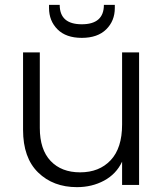

<svg xmlns="http://www.w3.org/2000/svg" viewBox="-20 -762 673 791"><path d="M553 -546V0H483V-96Q459 -45 409 -18Q359 9 297 9Q199 9 137 -51.5Q75 -112 75 -227V-546H144V-235Q144 -146 188.5 -99Q233 -52 310 -52Q389 -52 436 -102Q483 -152 483 -249V-546ZM453 -729Q453 -676 417.5 -641Q382 -606 317 -606Q252 -606 217 -641Q182 -676 182 -729V-742H226Q226 -662 317 -662Q408 -662 408 -742H453Z"/></svg>

Font: A Bank Premium Light
Style: Regular
Weight: 300
Designer: Ninad Kale (Devanagari), Jonny Pinhorn (Latin), Htun Naung (Myanmar)
Foundry: Indian Type Foundry
Version: 4.004